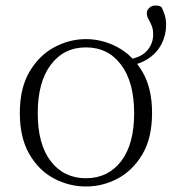

<svg xmlns="http://www.w3.org/2000/svg" viewBox="-20 -663 624 697"><path d="M292 14Q231 14 176 -15Q121 -44 86.5 -103.5Q52 -163 52 -253Q52 -343 87 -402.5Q122 -462 177 -491.5Q232 -521 292 -521Q352 -521 407 -491.5Q462 -462 497 -402.5Q532 -343 532 -253Q532 -162 497 -103Q462 -44 407.5 -15Q353 14 292 14ZM292 -16Q372 -16 419.5 -77.5Q467 -139 467 -252Q467 -365 419.5 -428Q372 -491 292 -491Q212 -491 164.5 -428Q117 -365 117 -252Q117 -139 164.5 -77.5Q212 -16 292 -16ZM431 -422 428 -444Q488 -451 512 -477Q536 -503 536 -538Q536 -557 530.5 -570Q525 -583 519 -593.5Q513 -604 513 -615Q513 -626 522 -634.5Q531 -643 544 -643Q549 -643 555.5 -642Q562 -641 567 -636Q573 -624 578 -608.5Q583 -593 583 -572Q583 -536 566.5 -503.5Q550 -471 516.5 -449Q483 -427 431 -422Z"/></svg>

Font: Noto Serif HK
Style: Regular
Weight: 200
Designer: Ryoko NISHIZUKA 西塚涼子 (kana & ideographs); Frank Grießhammer (Latin, Greek & Cyrillic); Wenlong ZHANG 张文龙 (bopomofo); San
Foundry: Adobe
Version: Version 2.001;hotconv 1.1.0;makeotfexe 2.6.0